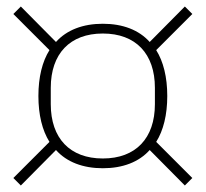

<svg xmlns="http://www.w3.org/2000/svg" viewBox="-20 -644 632 590"><path d="M296 -127C357 -127 407 -146 440 -183L548 -74L571 -97L460 -208C482 -243 494 -291 494 -349C494 -407 482 -455 460 -490L571 -601L548 -624L440 -515C407 -552 357 -571 296 -571C235 -571 185 -552 152 -515L44 -624L21 -601L132 -490C110 -455 98 -407 98 -349C98 -291 110 -243 132 -208L21 -97L44 -74L152 -183C185 -146 235 -127 296 -127ZM296 -157C195 -157 136 -219 136 -324V-374C136 -479 195 -541 296 -541C397 -541 456 -479 456 -374V-324C456 -219 397 -157 296 -157Z"/></svg>

Font: IBM Plex Thai ExtraLight
Style: Regular
Weight: 200
Designer: Mike Abbink, Paul van der Laan, Pieter van Rosmalen, Ben Mitchell, Mark Frömberg
Foundry: Bold Monday
Version: Version 1.0